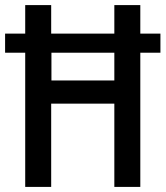

<svg xmlns="http://www.w3.org/2000/svg" viewBox="-22 -734 650 754"><path d="M77 0H179V-327H427V0H529V-527H608V-602H529V-714H427V-602H179V-714H77V-602H-2V-527H77ZM180 -418V-527H427V-418Z"/></svg>

Font: Noto Sans Lao Looped Condensed Medium
Style: Regular
Weight: 500
Width: 3
Designer: Mark Frömberg, Ben Mitchell
Foundry: The Fontpad Ltd
Version: Version 1.002